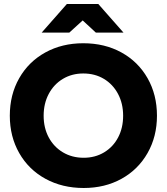

<svg xmlns="http://www.w3.org/2000/svg" viewBox="-20 -927 833 959"><path d="M29 -349Q29 -454 76 -536.5Q123 -619 206.5 -665Q290 -711 396 -711Q503 -711 586.5 -665Q670 -619 717 -536.5Q764 -454 764 -349Q764 -245 717 -162.5Q670 -80 587 -34Q504 12 398 12Q291 12 207 -34Q123 -80 76 -162.5Q29 -245 29 -349ZM398 -139Q455 -139 500 -166Q545 -193 570 -240.5Q595 -288 595 -349Q595 -410 569.5 -458Q544 -506 499 -533Q454 -560 396 -560Q339 -560 294 -533Q249 -506 223.5 -458Q198 -410 198 -349Q198 -288 223.5 -240.5Q249 -193 294.5 -166Q340 -139 398 -139ZM393 -825 326 -764H188L314 -907H471L597 -764H459Z"/></svg>

Font: Oak Sans ExtraBold
Style: Regular
Weight: 800
Designer: Erik Kennedy, Walven
Foundry: Erik Kennedy, Walven
Version: Version 1.000